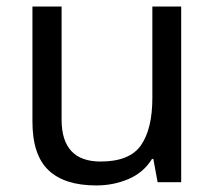

<svg xmlns="http://www.w3.org/2000/svg" viewBox="-20 -556 658 586"><path d="M533 -536V0H461L448 -71H444Q418 -29 372 -9.5Q326 10 274 10Q177 10 128 -36.5Q79 -83 79 -185V-536H168V-191Q168 -63 287 -63Q376 -63 410.5 -113Q445 -163 445 -257V-536Z"/></svg>

Font: Noto Sans Palmyrene
Style: Regular
Weight: 400
Designer: Monotype Design Team
Foundry: Monotype Imaging Inc.
Version: Version 2.001; ttfautohint (v1.8.4.7-5d5b)